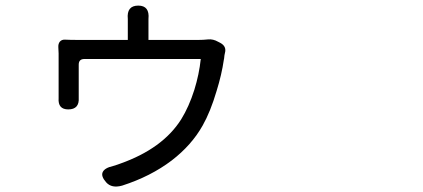

<svg xmlns="http://www.w3.org/2000/svg" viewBox="-20 -621 1540 699"><path d="M391.6 -16.6Q411.1 -22.5 418 -25.4Q572.3 -80.1 639.6 -186.5Q668 -232.4 687.5 -293.9Q705.1 -350.6 710.9 -406.2H488.3H287.1Q266.6 -406.2 266.6 -385.7V-269.5Q266.6 -267.6 266.6 -265.6Q269.5 -222.7 228.5 -222.7Q190.4 -222.7 193.4 -263.7Q193.4 -268.6 193.4 -272.5V-412.1Q193.4 -416 193.4 -426.8Q192.4 -440.4 192.4 -448.2Q191.4 -461.9 198.2 -469.7Q205.1 -477.5 217.8 -476.6Q234.4 -475.6 270.5 -475.6H445.3V-543.9Q445.3 -547.9 445.3 -551.8Q440.4 -600.6 483.4 -600.6Q525.4 -600.6 520.5 -551.8Q520.5 -547.9 520.5 -543.9V-475.6H701.2Q719.7 -475.6 737.3 -477.5Q755.9 -479.5 774.4 -468.8L782.2 -464.8Q805.7 -452.1 798.8 -427.7Q796.9 -420.9 795.9 -408.2Q794.9 -404.3 794.9 -403.3Q787.1 -349.6 768.6 -290Q746.1 -213.9 717.8 -164.1Q677.7 -92.8 605.5 -37.1Q528.3 21.5 424.8 54.7Q386.7 65.4 366.7 43Q346.7 20.5 354 5.4Q361.3 -9.8 391.6 -16.6Z"/></svg>

Font: Bpmf GenSen Rounded R
Style: R
Weight: 400
Foundry: But Ko
Version: Version 1.320